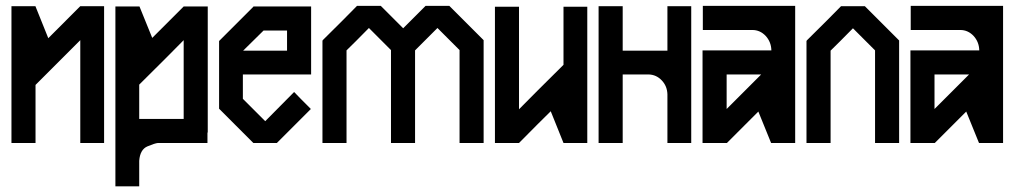

<svg xmlns="http://www.w3.org/2000/svg" viewBox="-20 -493 3498 662"><path d="M338.9 0H256.8V-354.5L102.5 -200.2V0H19.5V-471.7H102.5V-470.7Q117.2 -434.6 146.5 -361.3L256.8 -471.7H338.9Z M696.3 -470.7V-36.1H695.3V0H524.4Q513.7 1 488.3 11.7Q462.9 22.5 460 61.5V149.4H377.9V-470.7H460.9L504.9 -362.3L613.3 -470.7ZM613.3 -354.5Q562.5 -302.7 460 -201.2V-83H613.3Z M1052.7 -236.3H817.4V-152.3L894.5 -75.2Q927.7 -108.4 994.1 -175.8Q1012.7 -156.2 1051.8 -117.2L993.2 -58.6L934.6 0H853.5L793.9 -59.6L735.4 -118.2V-351.6L853.5 -469.7V-470.7H1052.7ZM969.7 -387.7H888.7Q865.2 -365.2 818.4 -318.4H969.7Z M1647.5 -354.5V0H1564.5V-320.3L1488.3 -396.5L1411.1 -319.3V0H1328.1V-320.3L1252 -396.5Q1201.2 -344.7 1174.8 -319.3V0H1091.8V-352.5H1092.8Q1092.8 -353.5 1091.8 -353.5Q1171.9 -432.6 1210.9 -472.7H1293L1370.1 -395.5L1447.3 -472.7H1529.3Z M2004.9 0H1922.9Q1908.2 -37.1 1878.9 -109.4Q1841.8 -73.2 1769.5 0H1686.5V-469.7H1769.5V-116.2Q1820.3 -168 1922.9 -269.5V-469.7H2004.9Z M2281.2 -318.4V-471.7H2363.3V0H2281.2V-168Q2280.3 -196.3 2261.7 -215.8Q2243.2 -235.4 2216.8 -236.3H2127V0H2043.9V-471.7H2127V-318.4Z M2721.7 -472.7V0H2638.7L2594.7 -108.4L2486.3 0H2402.3V-319.3H2639.6V-320.3Q2638.7 -348.6 2620.1 -369.1Q2600.6 -389.6 2574.2 -389.6H2403.3V-472.7ZM2604.5 -236.3H2485.4V-117.2Z M2961.9 -471.7 3080.1 -353.5V0H2997.1V-319.3L2920.9 -395.5Q2870.1 -343.8 2843.8 -318.4V0H2760.7V-351.6H2761.7Q2761.7 -352.5 2760.7 -352.5Q2840.8 -431.6 2879.9 -471.7Z M3438.5 -472.7V0H3355.5L3311.5 -108.4L3203.1 0H3119.1V-319.3H3356.4V-320.3Q3355.5 -348.6 3336.9 -369.1Q3317.4 -389.6 3291 -389.6H3120.1V-472.7ZM3321.3 -236.3H3202.1V-117.2Z"/></svg>

Font: mr_KirucoupageG
Style: Regular
Weight: 400
Designer: Jan Henkel
Version: Version 1.00 May 25, 2020, initial release